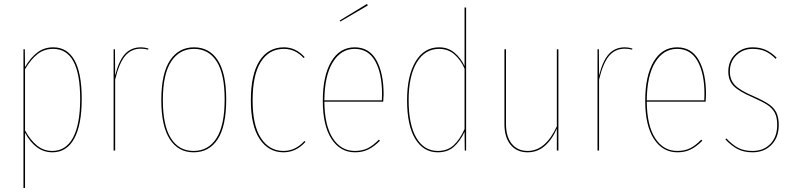

<svg xmlns="http://www.w3.org/2000/svg" viewBox="-20 -770 4054 982"><path d="M398 -264Q398 -131 359.5 -61Q321 9 248 9Q162 9 108 -91V191L100 192V-518H107L108 -427Q136 -475 171 -501.5Q206 -528 252 -528Q324 -528 361 -462Q398 -396 398 -264ZM390 -264Q390 -520 252 -520Q206 -520 172 -493.5Q138 -467 108 -416V-103Q136 -52 170 -25Q204 2 247 2Q317 2 353.5 -66Q390 -134 390 -264Z M739 -522 738 -516Q720 -521 701 -521Q651 -521 620 -484Q589 -447 569 -363V0H561V-518H568L569 -384Q588 -460 619.5 -494Q651 -528 701 -528Q719 -528 739 -522Z M1137 -262Q1137 -125 1093.5 -58Q1050 9 970 9Q892 9 848.5 -58Q805 -125 805 -258Q805 -394 849.5 -461Q894 -528 972 -528Q1051 -528 1094 -461.5Q1137 -395 1137 -262ZM813 -258Q813 -128 854 -63Q895 2 970 2Q1046 2 1087.5 -63.5Q1129 -129 1129 -262Q1129 -392 1088 -456Q1047 -520 972 -520Q898 -520 855.5 -455.5Q813 -391 813 -258Z M1538 -478 1533 -473Q1491 -520 1432 -520Q1356 -520 1314 -453.5Q1272 -387 1272 -256Q1272 -128 1315 -63Q1358 2 1430 2Q1491 2 1537 -49L1542 -44Q1494 9 1430 9Q1354 9 1308.5 -58.5Q1263 -126 1263 -256Q1263 -390 1307.5 -459Q1352 -528 1432 -528Q1493 -528 1538 -478Z M1940 -250H1639Q1640 -128 1682 -63Q1724 2 1795 2Q1833 2 1861 -12Q1889 -26 1918 -56L1923 -50Q1893 -20 1863.5 -5.5Q1834 9 1796 9Q1720 9 1675.5 -59.5Q1631 -128 1631 -254Q1631 -383 1674.5 -455.5Q1718 -528 1794 -528Q1868 -528 1905 -462.5Q1942 -397 1942 -287Q1942 -276 1940 -250ZM1934 -289Q1934 -394 1899 -457Q1864 -520 1794 -520Q1724 -520 1682 -451.5Q1640 -383 1639 -257H1933Q1934 -269 1934 -289ZM1861 -742 1721 -660 1717 -665 1857 -750Z M2364 -731V0H2357L2356 -96Q2333 -47 2301 -19Q2269 9 2219 9Q2146 9 2104 -59.5Q2062 -128 2062 -257Q2062 -383 2105.5 -455.5Q2149 -528 2226 -528Q2272 -528 2305 -500Q2338 -472 2356 -432V-732ZM2356 -110V-419Q2337 -463 2304.5 -491.5Q2272 -520 2226 -520Q2153 -520 2111.5 -450.5Q2070 -381 2070 -258Q2070 -132 2109.5 -65Q2149 2 2219 2Q2268 2 2300 -27Q2332 -56 2356 -110Z M2836 0H2828V-112Q2803 -55 2765.5 -23Q2728 9 2679 9Q2623 9 2591.5 -29.5Q2560 -68 2560 -134V-518H2568V-135Q2568 -71 2597.5 -34.5Q2627 2 2679 2Q2770 2 2828 -124V-518H2836Z M3214 -522 3213 -516Q3195 -521 3176 -521Q3126 -521 3095 -484Q3064 -447 3044 -363V0H3036V-518H3043L3044 -384Q3063 -460 3094.5 -494Q3126 -528 3176 -528Q3194 -528 3214 -522Z M3589 -250H3288Q3289 -128 3331 -63Q3373 2 3444 2Q3482 2 3510 -12Q3538 -26 3567 -56L3572 -50Q3542 -20 3512.5 -5.5Q3483 9 3445 9Q3369 9 3324.5 -59.5Q3280 -128 3280 -254Q3280 -383 3323.5 -455.5Q3367 -528 3443 -528Q3517 -528 3554 -462.5Q3591 -397 3591 -287Q3591 -276 3589 -250ZM3583 -289Q3583 -394 3548 -457Q3513 -520 3443 -520Q3373 -520 3331 -451.5Q3289 -383 3288 -257H3582Q3583 -269 3583 -289Z M3952 -475 3947 -469Q3921 -496 3893.5 -508Q3866 -520 3829 -520Q3780 -520 3746.5 -487.5Q3713 -455 3713 -404Q3713 -361 3739.5 -334Q3766 -307 3834 -278Q3884 -256 3911 -238Q3938 -220 3950.5 -195Q3963 -170 3963 -131Q3963 -67 3925.5 -29Q3888 9 3829 9Q3784 9 3752 -8Q3720 -25 3690 -57L3695 -62Q3725 -30 3755 -14Q3785 2 3829 2Q3885 2 3920 -34Q3955 -70 3955 -131Q3955 -169 3943 -192.5Q3931 -216 3905.5 -233Q3880 -250 3830 -272Q3760 -302 3732.5 -330Q3705 -358 3705 -404Q3705 -458 3741 -493Q3777 -528 3829 -528Q3867 -528 3896 -515Q3925 -502 3952 -475Z"/></svg>

Font: Fira Sans Compressed Eight
Style: Regular
Weight: 100
Width: 1
Designer: bBox Type GmbH & Carrois Corporate GbR & Edenspiekermann AG
Foundry: bBox Type GmbH & Carrois Corporate GbR & Edenspiekermann AG
Version: Version 4.301